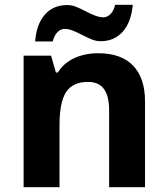

<svg xmlns="http://www.w3.org/2000/svg" viewBox="-20 -777 697 797"><path d="M259 -756Q277 -756 294 -749.5Q311 -743 336 -730Q340 -728 355.5 -720.5Q371 -713 384.5 -709Q398 -705 409 -705Q425 -705 438.5 -718.5Q452 -732 458 -757H531Q525 -686 490 -646Q455 -606 398 -606Q380 -606 363 -612.5Q346 -619 321 -632Q296 -645 279.5 -651Q263 -657 248 -657Q232 -657 218.5 -643.5Q205 -630 199 -605H126Q131 -676 166 -716Q201 -756 259 -756ZM78 -546H192L212 -476H220Q244 -515 288 -535.5Q332 -556 388 -556Q483 -556 532.5 -504.5Q582 -453 582 -356V0H433V-319Q433 -378 411.5 -407.5Q390 -437 345 -437Q282 -437 254.5 -395Q227 -353 227 -257V0H78Z"/></svg>

Font: OpenSansMMV
Style: Bold
Weight: 700
Foundry: Ascender Corporation
Version: Version 4.001